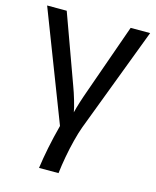

<svg xmlns="http://www.w3.org/2000/svg" viewBox="-111 -605 722 888"><g transform="rotate(15 250.0 -160.5)"><path d="M306.2 -25.9Q295.4 3.4 285.2 43.5Q274.9 83.5 267.1 126.2Q259.3 168.9 254.9 207H161.6Q168 160.2 178.7 106.9Q189.5 53.7 205.1 -5.4L3.4 -528.3H97.2L216.8 -198.7Q226.6 -172.9 236.8 -138.2Q247.1 -103.5 250.5 -83Q255.9 -105.5 264.9 -134Q273.9 -162.6 286.6 -197.8L403.3 -528.3H496.6Z"/></g></svg>

Font: Arimo
Style: Regular
Weight: 400
Designer: Steve Matteson
Foundry: Monotype Imaging Inc.
Version: Version 1.33